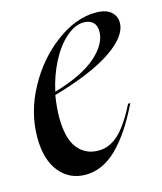

<svg xmlns="http://www.w3.org/2000/svg" viewBox="-87 -586 561 663"><g transform="rotate(-15 194.0 -254.0)"><path d="M316 -520Q352 -520 370 -504.5Q388 -489 388 -465Q388 -417 316.5 -368.5Q245 -320 108 -281Q101 -237 101 -203Q101 -128 128.5 -92.5Q156 -57 204 -57Q242 -57 275 -87Q308 -117 343 -187H351Q304 -90 252 -39Q200 12 139 12Q81 12 45.5 -32Q10 -76 10 -155Q10 -245 56 -329.5Q102 -414 173.5 -467Q245 -520 316 -520ZM312 -454Q312 -476 300 -487Q288 -498 267 -498Q236 -498 204 -470Q172 -442 147.5 -395Q123 -348 111 -292Q213 -322 262.5 -365.5Q312 -409 312 -454Z"/></g></svg>

Font: Nyght Serif Italic
Style: Regular
Weight: 400
Italic angle: -16°
Designer: Maksym Kobuzan
Version: Version 0.410